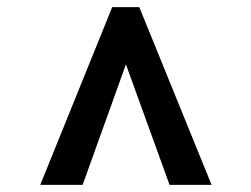

<svg xmlns="http://www.w3.org/2000/svg" viewBox="-20 -768 706 539"><path d="M93 -249 295 -748H371L574 -249H456L330 -597H337L212 -249Z"/></svg>

Font: Tracken
Style: Regular
Weight: 400
Designer: Eben Sorkin
Foundry: Eben Sorkin
Version: Version 2.001